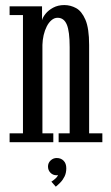

<svg xmlns="http://www.w3.org/2000/svg" viewBox="-20 -548 427 740"><path d="M17 0V-34H68.5V-490H17V-523.5H142V-470Q144.5 -481 155.5 -494.8Q166.5 -508.5 185 -518.5Q203.5 -528.5 228 -528.5Q251.5 -528.5 273.2 -516.8Q295 -505 309.2 -472Q323.5 -439 323.5 -374.5V-34H374.5V0H206V-34H248.5V-366.5Q248.5 -427 237.5 -453.2Q226.5 -479.5 202 -479.5Q189.5 -479.5 178.8 -470.5Q168 -461.5 160.2 -446.2Q152.5 -431 148.2 -412.5Q144 -394 143.5 -375V-34H185.5V0ZM195 171.5 178 152Q183 149.5 192.5 141.2Q202 133 203.5 126Q202.5 127.5 198 127.5Q184 127.5 174.5 117.8Q165 108 165 94Q165 80 175 70.5Q185 61 198.5 61Q215 61 225.2 71.5Q235.5 82 235.5 100.5Q235.5 118.5 228.8 132.2Q222 146 212.2 155.8Q202.5 165.5 195 171.5Z"/></svg>

Font: Imbue Thin 10pt
Style: Regular
Weight: 400
Version: Version 1.102